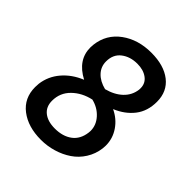

<svg xmlns="http://www.w3.org/2000/svg" viewBox="-198 -862 1010 1010"><g transform="rotate(45 307.0 -356.5)"><path d="M418.9 -371.6Q468.3 -348.6 498 -305.2Q527.8 -261.7 527.8 -209Q527.8 -198.2 526.4 -187Q520.5 -140.6 496.3 -102.3Q472.2 -64 436 -39.6Q399.9 -15.1 355.7 -2Q311.5 11.2 264.2 11.2Q168.5 11.2 107.7 -35.4Q46.9 -82 46.9 -163.6Q46.9 -175.8 48.3 -189.9Q56.2 -251 96.9 -298.8Q137.7 -346.7 202.1 -373Q105 -423.8 105 -516.6Q105 -526.9 106.4 -538.6Q116.7 -624 185.3 -674.1Q253.9 -724.1 351.6 -724.1Q445.8 -724.1 500.5 -681.2Q555.2 -638.2 555.2 -562Q555.2 -492.7 518.6 -445.3Q481.9 -397.9 418.9 -371.6ZM274.4 -82.5Q333 -82.5 370.8 -110.6Q408.7 -138.7 415.5 -193.8Q416.5 -202.6 416.5 -207Q416.5 -250 385.5 -284.2Q354.5 -318.4 306.6 -330.1Q243.7 -316.4 202.1 -275.6Q160.6 -234.9 160.6 -175.8Q160.6 -130.9 191.2 -106.7Q221.7 -82.5 274.4 -82.5ZM215.3 -522.9Q215.3 -483.9 241.7 -455.8Q268.1 -427.7 314.9 -416Q369.6 -430.2 403.6 -462.4Q437.5 -494.6 443.4 -540.5Q443.8 -544.4 443.8 -551.3Q443.8 -588.4 414.8 -609.6Q385.7 -630.9 340.8 -630.9Q287.6 -630.9 251.5 -603Q215.3 -575.2 215.3 -522.9Z"/></g></svg>

Font: Muli
Style: Semi-BoldItalic
Weight: 600
Italic angle: -7°
Designer: Vernon Adams
Foundry: newtypography
Version: Version 2.0; ttfautohint (v1.00rc1.2-2d82) -l 8 -r 50 -G 200